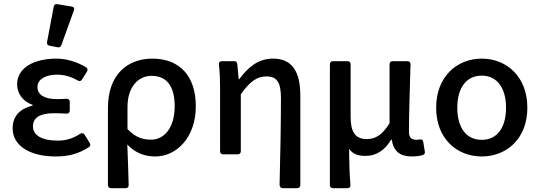

<svg xmlns="http://www.w3.org/2000/svg" viewBox="-20 -770 2693 958"><path d="M248 -736.3 214.8 -560.5C212.9 -549.8 217.8 -543.9 227.5 -542L266.6 -534.2C275.4 -532.2 283.2 -535.2 286.1 -544.9L348.6 -717.8C352.5 -728.5 348.6 -735.4 337.9 -737.3L266.6 -749C256.8 -751 250 -747.1 248 -736.3ZM43 -129.9C43 -40 133.8 10.7 256.8 10.7C317.4 10.7 367.2 0 422.9 -35.2C431.6 -41 432.6 -47.9 427.7 -56.6L402.3 -97.7C397.5 -106.4 388.7 -107.4 379.9 -102.5C341.8 -77.1 305.7 -68.4 267.6 -68.4C189.5 -68.4 144.5 -94.7 144.5 -139.6C144.5 -182.6 178.7 -205.1 250 -205.1C270.5 -205.1 291 -204.1 311.5 -203.1C322.3 -202.1 328.1 -209 328.1 -218.8V-261.7C328.1 -271.5 322.3 -277.3 311.5 -277.3C295.9 -276.4 280.3 -275.4 265.6 -275.4C198.2 -275.4 167 -298.8 167 -335.9C167 -375 209 -397.5 264.6 -397.5C301.8 -397.5 335.9 -386.7 368.2 -368.2C377 -363.3 384.8 -365.2 389.6 -374L414.1 -413.1C418.9 -421.9 417 -429.7 409.2 -434.6C364.3 -460.9 313.5 -477.5 260.7 -477.5C157.2 -477.5 65.4 -436.5 65.4 -348.6C65.4 -306.6 91.8 -263.7 142.6 -247.1V-243.2C85.9 -229.5 43 -195.3 43 -129.9Z M518.6 -231.4V153.3C518.6 163.1 524.4 168.9 534.2 168.9H606.4C616.2 168.9 622.1 163.1 622.1 153.3C620.1 83 618.2 24.4 615.2 -48.8C657.2 -3.9 706.1 10.7 754.9 10.7C858.4 10.7 957 -81.1 957 -240.2C957 -387.7 878.9 -477.5 740.2 -477.5C617.2 -477.5 518.6 -399.4 518.6 -231.4ZM851.6 -239.3C851.6 -131.8 798.8 -73.2 734.4 -73.2C696.3 -73.2 657.2 -82 616.2 -126V-236.3C616.2 -337.9 670.9 -391.6 736.3 -391.6C816.4 -391.6 851.6 -334 851.6 -239.3Z M1381.8 -280.3C1381.8 -161.1 1378.9 4.9 1375 150.4C1375 162.1 1380.9 168.9 1390.6 168.9H1462.9C1472.7 168.9 1478.5 163.1 1478.5 153.3V-293C1478.5 -410.2 1439.5 -477.5 1342.8 -477.5C1271.5 -477.5 1221.7 -439.5 1173.8 -375H1170.9L1164.1 -450.2C1163.1 -460 1158.2 -464.8 1148.4 -464.8H1086.9C1077.1 -464.8 1071.3 -459 1072.3 -448.2C1077.1 -405.3 1078.1 -365.2 1078.1 -332V-15.6C1078.1 -5.9 1084 0 1093.8 0H1166C1175.8 0 1181.6 -5.9 1181.6 -15.6V-299.8C1228.5 -365.2 1262.7 -388.7 1309.6 -388.7C1362.3 -388.7 1381.8 -358.4 1381.8 -280.3Z M1626 -449.2V153.3C1626 163.1 1631.8 168.9 1641.6 168.9H1713.9C1723.6 168.9 1729.5 163.1 1728.5 152.3C1723.6 91.8 1722.7 47.9 1721.7 -27.3C1743.2 2 1771.5 7.8 1805.7 7.8C1855.5 7.8 1899.4 -18.6 1931.6 -73.2H1934.6C1943.4 -15.6 1975.6 10.7 2034.2 10.7C2058.6 10.7 2075.2 7.8 2088.9 3.9C2098.6 1 2101.6 -5.9 2099.6 -14.6L2091.8 -62.5C2089.8 -72.3 2083 -76.2 2073.2 -74.2C2068.4 -73.2 2063.5 -72.3 2058.6 -72.3C2036.1 -72.3 2020.5 -82 2020.5 -110.4C2020.5 -205.1 2025.4 -335 2028.3 -449.2C2028.3 -459 2022.5 -464.8 2012.7 -464.8H1939.5C1929.7 -464.8 1923.8 -459 1923.8 -449.2V-155.3C1884.8 -91.8 1849.6 -76.2 1809.6 -76.2C1752.9 -76.2 1729.5 -111.3 1729.5 -186.5V-449.2C1729.5 -459 1723.6 -464.8 1713.9 -464.8H1641.6C1631.8 -464.8 1626 -459 1626 -449.2Z M2156.2 -232.4C2156.2 -77.1 2260.7 10.7 2383.8 10.7C2506.8 10.7 2611.3 -77.1 2611.3 -232.4C2611.3 -388.7 2506.8 -477.5 2383.8 -477.5C2260.7 -477.5 2156.2 -388.7 2156.2 -232.4ZM2504.9 -232.4C2504.9 -134.8 2461.9 -72.3 2383.8 -72.3C2304.7 -72.3 2261.7 -134.8 2261.7 -232.4C2261.7 -329.1 2304.7 -392.6 2383.8 -392.6C2461.9 -392.6 2504.9 -329.1 2504.9 -232.4Z"/></svg>

Font: Ed Sans Neue Medium
Style: Regular
Weight: 500
Designer: Stephen Hutchings
Version: Version 1.004;PS 001.004;hotconv 1.0.88;makeotf.lib2.5.64775